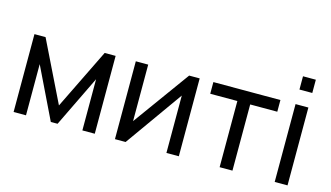

<svg xmlns="http://www.w3.org/2000/svg" viewBox="-87 -1052 2309 1340"><g transform="rotate(15 1067.5 -382.0)"><path d="M580.2 -562.5 366.7 -126 153.1 -562.5H72.9V0H162.5V-369.8L341.7 0H390.6L569.8 -369.8V0H659.4V-562.5Z M1266.7 -562.5H1190.6L894.8 -154.2V-562.5H805.2V0H882.3L1177.1 -414.6V0H1266.7Z M1850 -562.5H1365.6V-478.1H1561.5V0H1654.2V-478.1H1850Z M1959.4 -763.5V-667.7H2052.1V-763.5ZM1959.4 -562.5H2052.1V0H1959.4Z"/></g></svg>

Font: Manrope3 Medium
Style: Regular
Weight: 500
Width: 4
Designer: Mikhail Sharanda
Foundry: Mikhail Sharanda
Version: Version 3.000;PS 003.000;hotconv 1.0.88;makeotf.lib2.5.64775